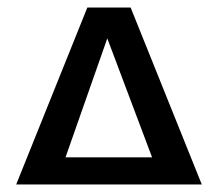

<svg xmlns="http://www.w3.org/2000/svg" viewBox="-20 -490 579 510"><path d="M516 0H23L212 -470H327ZM384 -72 265 -388 154 -72Z"/></svg>

Font: Ysabeau SC Semibold
Style: Regular
Weight: 600
Designer: Christian Thalmann (Catharsis Fonts)
Version: Version 0.003